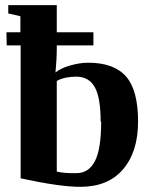

<svg xmlns="http://www.w3.org/2000/svg" viewBox="-20 -714 596 744"><path d="M6 -538 5 -589H59V-651L12 -662V-694H200V-589H342V-538H200V-525Q200 -485 195 -433Q214 -449 251 -460Q289 -471 322 -471Q422 -471 469 -417Q515 -364 515 -243Q515 -125 456 -57Q398 10 291 10Q212 10 60 -23V-538ZM372 -243H370Q370 -334 348 -375Q325 -417 275 -417Q254 -417 235 -413Q212 -408 200 -400V-49Q231 -42 276 -43Q324 -43 348 -90Q372 -136 372 -243Z"/></svg>

Font: Libra Serif Modern
Style: Bold
Weight: 700
Designer: Stefan Peev, Context Ltd
Foundry: Ascender Corporation
Version: Version 1.000